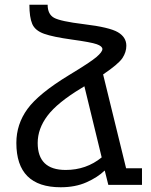

<svg xmlns="http://www.w3.org/2000/svg" viewBox="-20 -780 639 810"><path d="M421 -60Q392 -32 345 -11Q298 10 236 10Q49 10 49 -177Q49 -256 96 -320.5Q143 -385 271 -463Q362 -518 387 -539.5Q412 -561 412 -573Q412 -585 388 -593.5Q364 -602 284 -613Q204 -624 166 -637.5Q128 -651 116 -679Q104 -707 104 -760H181Q181 -720 208 -705Q235 -690 334 -678Q442 -665 477.5 -644Q513 -623 513 -587Q513 -560 496.5 -535Q480 -510 415 -466L512 -70H579V0H438H437L422 -60ZM139 -177Q139 -63 257 -63Q344 -63 409 -116L336 -416Q330 -412 323 -408Q222 -347 180.5 -292Q139 -237 139 -177Z"/></svg>

Font: Noto Sans Armenian
Style: Regular
Weight: 400
Designer: Monotype Design Team
Foundry: Monotype Imaging Inc.
Version: Version 2.040;GOOG;noto-fonts:20170220:a8a215d2e889